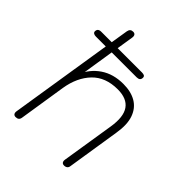

<svg xmlns="http://www.w3.org/2000/svg" viewBox="-200 -832 959 959"><g transform="rotate(45 279.5 -352.5)"><path d="M70 6Q60 6 55.5 -0.5Q51 -7 53 -19L139 -562H69Q59 -562 53 -566Q47 -570 47 -577Q47 -598 71 -598H159L143 -585L160 -690Q162 -701 168 -706Q174 -711 184 -711Q194 -711 198.5 -704.5Q203 -698 201 -686L185 -585L179 -598H359Q370 -598 375.5 -594.5Q381 -591 381 -583Q381 -562 357 -562H181L150 -364H138Q163 -424 213 -458Q263 -492 334 -492Q388 -492 424.5 -470.5Q461 -449 476.5 -405.5Q492 -362 481 -295L437 -15Q436 -5 429.5 0.5Q423 6 412 6Q402 6 397.5 -0.5Q393 -7 395 -19L439 -296Q452 -376 425 -414.5Q398 -453 333 -453Q247 -453 197.5 -401.5Q148 -350 134 -264L95 -15Q92 6 70 6Z"/></g></svg>

Font: Nunito ExtraLight
Style: Italic
Weight: 200
Italic angle: -9°
Designer: Vernon Adams
Foundry: Vernon Adams
Version: Version 3.602